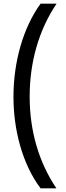

<svg xmlns="http://www.w3.org/2000/svg" viewBox="-20 -819 360 1055"><path d="M54 -287C54 -109 101 80 203 216H290C193 72 143 -100 143 -288C143 -477 193 -654 291 -799H203C106 -665 54 -477 54 -287Z"/></svg>

Font: Noto Sans Sinhala UI Condensed Medium
Style: Regular
Weight: 500
Width: 3
Designer: Jelle Bosma - Monotype Design Team
Foundry: Monotype Imaging Inc.
Version: Version 2.006